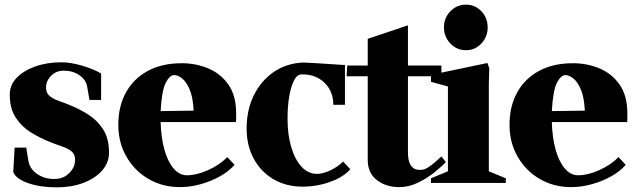

<svg xmlns="http://www.w3.org/2000/svg" viewBox="-20 -787 2742 826"><path d="M224 19Q152 19 100 0.5Q48 -18 37 -47L43 -152H93L102 -96Q107 -62 138.5 -39.5Q170 -17 214 -17Q252 -17 277.5 -42Q303 -67 303 -100Q303 -124 287 -136.5Q271 -149 245.5 -157.5Q220 -166 193 -177Q153 -193 113.5 -217Q74 -241 48 -280.5Q22 -320 22 -380Q22 -421 51.5 -452Q81 -483 131.5 -501Q182 -519 244 -519Q282 -519 330 -505.5Q378 -492 415 -471V-357H365L355 -414Q350 -444 321.5 -463.5Q293 -483 254 -483Q222 -483 200 -461Q178 -439 178 -410Q178 -387 193.5 -374Q209 -361 234 -352.5Q259 -344 285 -333Q324 -317 361.5 -293Q399 -269 424 -230Q449 -191 449 -130Q449 -87 419 -53Q389 -19 338 0Q287 19 224 19Z M754 18Q680 18 620 -16.5Q560 -51 524.5 -112Q489 -173 489 -250Q489 -330 522 -389.5Q555 -449 616 -482Q677 -515 762 -515Q823 -515 876.5 -492.5Q930 -470 963 -422.5Q996 -375 996 -298Q996 -291 996 -280.5Q996 -270 995 -262H671Q673 -194 687.5 -142.5Q702 -91 727 -62Q752 -33 784 -33Q826 -33 875 -55Q924 -77 958 -111L989 -78Q965 -50 926.5 -28.5Q888 -7 843 5.5Q798 18 754 18ZM730 -464Q710 -464 693 -431Q676 -398 671 -309L813 -311Q810 -370 795.5 -403Q781 -436 763 -450Q745 -464 730 -464Z M1281 16Q1211 16 1156.5 -16Q1102 -48 1071.5 -104.5Q1041 -161 1041 -234Q1041 -314 1072 -377Q1103 -440 1158 -477.5Q1213 -515 1284 -518Q1289 -518 1327.5 -516Q1366 -514 1421 -510Q1438 -509 1450 -508Q1462 -507 1464 -508V-336H1414Q1414 -395 1375 -432Q1336 -469 1274 -467Q1249 -464 1233 -410.5Q1217 -357 1217 -277Q1217 -208 1233 -154Q1249 -100 1277.5 -69.5Q1306 -39 1343 -39Q1369 -39 1401 -54Q1433 -69 1456 -92L1487 -59Q1459 -26 1401.5 -5Q1344 16 1281 16Z M1698 18Q1640 18 1601 -12.5Q1562 -43 1562 -99V-459H1471L1474 -505H1562V-620L1735 -678V-505H1879V-459H1735V-134Q1735 -97 1744.5 -80.5Q1754 -64 1765.5 -60Q1777 -56 1783 -56Q1789 -56 1798.5 -57Q1808 -58 1826.5 -70Q1845 -82 1879 -114L1898 -90Q1883 -73 1851 -47Q1819 -21 1779 -1.5Q1739 18 1698 18Z M1834 0V-20L1907 -50V-415L1834 -435V-465L2077 -516L2085 -493L2083 -427V-50L2156 -20V0ZM1985 -571Q1945 -571 1917.5 -600Q1890 -629 1890 -669Q1890 -710 1917.5 -738.5Q1945 -767 1985 -767Q2024 -767 2051 -738.5Q2078 -710 2078 -669Q2078 -629 2051 -600Q2024 -571 1985 -571Z M2437 18Q2363 18 2303 -16.5Q2243 -51 2207.5 -112Q2172 -173 2172 -250Q2172 -330 2205 -389.5Q2238 -449 2299 -482Q2360 -515 2445 -515Q2506 -515 2559.5 -492.5Q2613 -470 2646 -422.5Q2679 -375 2679 -298Q2679 -291 2679 -280.5Q2679 -270 2678 -262H2354Q2356 -194 2370.5 -142.5Q2385 -91 2410 -62Q2435 -33 2467 -33Q2509 -33 2558 -55Q2607 -77 2641 -111L2672 -78Q2648 -50 2609.5 -28.5Q2571 -7 2526 5.5Q2481 18 2437 18ZM2413 -464Q2393 -464 2376 -431Q2359 -398 2354 -309L2496 -311Q2493 -370 2478.5 -403Q2464 -436 2446 -450Q2428 -464 2413 -464Z"/></svg>

Font: Wittgenstein Black
Style: Regular
Weight: 900
Designer: Jörg Drees
Foundry: Jörg Drees
Version: Version 1.303; ttfautohint (v1.8.4.7-5d5b)